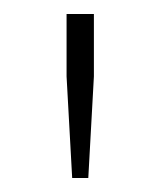

<svg xmlns="http://www.w3.org/2000/svg" viewBox="-20 -708 229 274"><path d="M83 -454 75 -599V-688H114V-599L106 -454Z"/></svg>

Font: Saira Expanded Thin
Style: Regular
Weight: 250
Width: 7
Designer: Hector Gatti with collaboration of the Omnibus-Type team
Foundry: Omnibus-Type
Version: Version 1.101